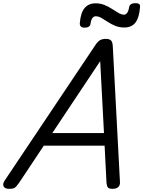

<svg xmlns="http://www.w3.org/2000/svg" viewBox="-75 -1181 906 1215"><path d="M-18 14Q-44 14 -52 -1.5Q-60 -17 -45 -39L528 -895Q543 -918 557.5 -926.5Q572 -935 597 -935Q616 -935 627 -925.5Q638 -916 639 -884L684 -31Q686 -11 674.5 1.5Q663 14 637 14Q615 14 608 5.5Q601 -3 599 -23L587 -259H202L47 -26Q29 0 18.5 7Q8 14 -18 14ZM256 -339H583L559 -794ZM460 -1006Q429 -1006 430 -1034Q435 -1099 460 -1129.5Q485 -1160 530 -1160Q560 -1160 586 -1149.5Q612 -1139 634 -1124.5Q656 -1110 675 -1099Q694 -1088 711 -1088Q720 -1088 729 -1099Q738 -1110 742 -1135Q746 -1161 783 -1161Q800 -1161 806.5 -1154.5Q813 -1148 811 -1135Q806 -1069 782 -1038Q758 -1007 712 -1007Q680 -1007 654.5 -1017.5Q629 -1028 607.5 -1042Q586 -1056 567.5 -1067Q549 -1078 531 -1078Q518 -1078 509.5 -1066.5Q501 -1055 498 -1031Q496 -1018 486.5 -1012Q477 -1006 460 -1006Z"/></svg>

Font: Playwrite DE LA
Style: Regular
Weight: 400
Designer: Veronika Burian, José Scaglione
Foundry: TypeTogether
Version: Version 1.002